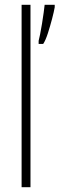

<svg xmlns="http://www.w3.org/2000/svg" viewBox="-20 -780 248 800"><path d="M107 0H70V-760H107ZM208 -750Q205 -732 197 -701.5Q189 -671 179.5 -641.5Q170 -612 160 -597H141V-610Q143 -617 147 -636.5Q151 -656 155 -681Q159 -706 162 -727.5Q165 -749 166 -760H208Z"/></svg>

Font: Noto Sans Arabic UI XCn XLt
Style: Regular
Weight: 200
Width: 2
Designer: Monotype Design Team, Nadine Chahine and Nizar Qandah
Foundry: Monotype Imaging Inc.
Version: Version 2.010; ttfautohint (v1.8.4.7-5d5b)